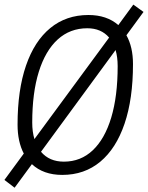

<svg xmlns="http://www.w3.org/2000/svg" viewBox="-27 -770 660 856"><path d="M38.1 66.9 -7.3 32.2 79.1 -85.4Q51.3 -138.2 51.3 -214.4Q51.3 -368.2 88.9 -477.5Q126.5 -586.9 197.3 -645Q268.1 -703.1 367.2 -703.1Q449.2 -703.1 500.5 -658.2L567.4 -749.5L612.8 -716.8L536.6 -612.8Q565.9 -560.5 565.9 -484.4Q565.9 -329.1 528.3 -218.5Q490.7 -107.9 420.2 -49.1Q349.6 9.8 250.5 9.8Q166.5 9.8 115.2 -38.1ZM257.8 -49.3Q333 -49.3 386.7 -100.1Q440.4 -150.9 469 -246.1Q497.6 -341.3 497.6 -475.1Q497.6 -515.1 488.3 -546.9L155.8 -93.3Q192.9 -49.3 257.8 -49.3ZM126.5 -149.9 459.5 -602.5Q423.8 -644 362.3 -644Q285.2 -644 230.2 -594Q175.3 -543.9 146 -450Q116.7 -356 116.7 -223.6Q116.7 -182.6 126.5 -149.9Z"/></svg>

Font: Cascadia Mono Light
Style: Italic
Weight: 300
Italic angle: -10°
Monospace: yes
Designer: Aaron Bell
Foundry: Saja Typeworks
Version: Version 2404.023; ttfautohint (v1.8.4)